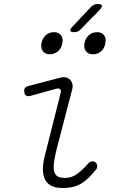

<svg xmlns="http://www.w3.org/2000/svg" viewBox="-20 -925 640 955"><path d="M131 -448Q119 -445 111 -449Q103 -453 101 -466Q99 -479 103.5 -486.5Q108 -494 121 -497L277 -538Q294 -543 307 -540Q320 -537 328.5 -528.5Q337 -520 340 -507.5Q343 -495 339 -480L265 -196Q254 -154 249.5 -124Q245 -94 248.5 -75.5Q252 -57 265 -48.5Q278 -40 303 -40Q337 -40 364.5 -60.5Q392 -81 419 -112Q427 -121 437 -122Q447 -123 454 -118Q462 -113 463.5 -101Q465 -89 457 -81Q439 -59 422 -42Q405 -25 386.5 -13.5Q368 -2 345 4Q322 10 290 10Q259 10 238 0.5Q217 -9 205.5 -29.5Q194 -50 193.5 -81Q193 -112 204 -155L282 -464Q285 -476 278.5 -481.5Q272 -487 261 -484ZM350 -765Q332 -765 329.5 -772Q327 -779 341 -793L431 -889Q439 -897 447 -901Q455 -905 465 -905Q485 -905 487 -897.5Q489 -890 474 -874L381 -779Q375 -772 367 -768.5Q359 -765 350 -765ZM443 -655Q419 -655 407.5 -670Q396 -685 400 -710Q405 -735 422 -750Q439 -765 463 -765Q486 -765 497.5 -750Q509 -735 504 -710Q500 -685 483 -670Q466 -655 443 -655ZM228 -655Q205 -655 193.5 -670Q182 -685 186 -710Q191 -735 208 -750Q225 -765 248 -765Q271 -765 283 -750Q295 -735 290 -710Q286 -685 268.5 -670Q251 -655 228 -655Z"/></svg>

Font: Maple Mono NL Thin
Style: Italic
Weight: 250
Italic angle: -10°
Monospace: yes
Designer: subframe7536
Version: Version 7.000